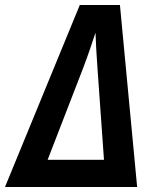

<svg xmlns="http://www.w3.org/2000/svg" viewBox="-29 -750 649 770"><path d="M-9 0H521L452 -730H291ZM162 -109 304 -476C324 -528 344 -588 354 -619C355 -588 358 -527 362 -475L388 -109Z"/></svg>

Font: JetBrains Mono
Style: Bold Italic
Weight: 558
Italic angle: -9°
Monospace: yes
Designer: Philipp Nurullin, Konstantin Bulenkov
Foundry: JetBrains
Version: Version 2.305